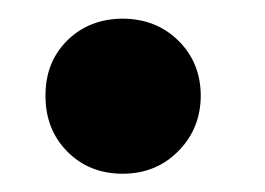

<svg xmlns="http://www.w3.org/2000/svg" viewBox="-20 -421 287 208"><path d="M112.9 -232.8Q76.6 -232.8 52.8 -256.9Q29.1 -281 29.3 -317.4Q29.1 -353.5 52.8 -377.1Q76.6 -400.6 112.9 -400.8Q149.3 -400.6 173.3 -376.9Q197.3 -353.2 197.5 -317.4Q197.3 -281.5 173.1 -257.2Q149 -232.8 112.9 -232.8Z"/></svg>

Font: Inter Display V
Style: Regular
Weight: 400
Designer: Rasmus Andersson
Foundry: rsms
Version: Version 3.015;git-src